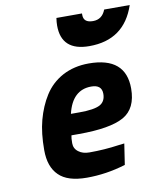

<svg xmlns="http://www.w3.org/2000/svg" viewBox="-84 -815 760 895"><g transform="rotate(-10 295.5 -367.0)"><path d="M215 -158C215 -175 216 -187 218 -195C218 -195 253 -195 253 -195C253 -195 253 -195 253 -195C352 -195 423 -207 466 -231C509 -255 530 -299 530 -362C530 -362 530 -362 530 -362C530 -461 472 -511 355 -511C355 -511 355 -511 355 -511C308 -511 267 -501 231 -482C194 -462 166 -435 145 -402C124 -369 108 -331 97 -290C86 -249 81 -202 81 -149C81 -96 95 -56 123 -29C150 -2 194 12 255 12C316 12 377 3 439 -16C439 -16 454 -115 454 -115C454 -115 428 -112 428 -112C428 -112 428 -112 428 -112C380 -105 333 -102 287 -102C287 -102 287 -102 287 -102C266 -102 249 -107 236 -117C222 -127 215 -141 215 -158ZM233 -294C233 -294 233 -294 233 -294C250 -367 289 -403 348 -403C348 -403 348 -403 348 -403C381 -403 398 -389 398 -360C398 -360 398 -360 398 -360C398 -336 389 -319 371 -309C352 -299 320 -294 274 -294C274 -294 233 -294 233 -294ZM365 -739C365 -741 365 -743 365 -746C365 -746 244 -746 244 -746C244 -746 244 -746 244 -746C242 -733 241 -721 241 -710C241 -710 241 -710 241 -710C241 -630 285 -590 373 -590C373 -590 373 -590 373 -590C484 -590 556 -642 591 -746C591 -746 470 -746 470 -746C470 -746 470 -746 470 -746C459 -717 439 -702 410 -702C380 -702 365 -714 365 -739C365 -739 365 -739 365 -739Z"/></g></svg>

Font: My Font
Style: Bold Italic
Weight: 500
Version: Version 0.001